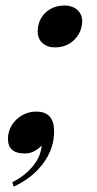

<svg xmlns="http://www.w3.org/2000/svg" viewBox="-20 -551 358 707"><path d="M218.3 -530.8Q247.1 -530.3 264.6 -514.6Q282.2 -499 282.7 -472.7Q282.2 -446.3 269.5 -424.8Q256.8 -402.8 234.4 -389.6Q211.9 -376.5 182.6 -376.5Q153.3 -376.5 136.2 -392.6Q118.7 -408.7 118.7 -436Q119.1 -463.4 131.8 -484.9Q144.5 -506.3 167 -518.6Q189.5 -530.8 218.3 -530.8ZM113.3 -140.1Q179.2 -140.1 179.2 -67.9Q179.7 -4.9 139.6 49.8Q99.6 104.5 30.3 136.2L25.4 120.1Q70.8 97.2 100.6 61.5Q130.4 25.9 133.3 -15.1Q105.5 14.2 71.3 14.2Q9.3 14.2 9.3 -40Q9.3 -66.9 23.4 -89.8Q37.6 -112.8 61.5 -126.5Q85.4 -140.1 113.3 -140.1Z"/></svg>

Font: PlayfairDisplay-BoldItalic
Style: Bold Italic
Weight: 700
Italic angle: -14.9847°
Designer: Claus Eggers Sørensen
Foundry: Claus Eggers Sørensen
Version: Version 1.002;PS 001.002;hotconv 1.0.70;makeotf.lib2.5.58329